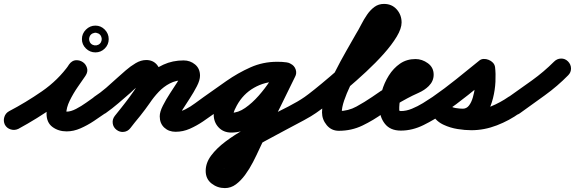

<svg xmlns="http://www.w3.org/2000/svg" viewBox="-70 -614 2941 982"><path d="M-45 24Q-54 5 -48 -15Q-42 -35 -24 -45Q62 -90 144.5 -147Q227 -204 284 -284Q298 -305 318 -306Q338 -307 354 -296Q369 -286 375 -266.5Q381 -247 367 -226Q351 -203 327.5 -169Q304 -135 286.5 -99Q269 -63 269 -33Q269 -33 268 -35Q267 -38 264 -41Q259 -46 261.5 -44.5Q264 -43 271 -43Q292 -43 319 -57Q346 -71 371 -89Q396 -107 412 -118Q412 -118 412 -118Q412 -118 412 -118Q429 -130 449.5 -126.5Q470 -123 482 -106Q494 -89 490.5 -68.5Q487 -48 470 -36Q443 -17 410 5Q377 27 341.5 42.5Q306 58 271 58Q229 58 198.5 35.5Q168 13 168 -33Q168 -76 187 -121Q206 -166 233 -208Q260 -250 283 -284Q297 -304 317.5 -305.5Q338 -307 353 -296Q369 -285 375 -265.5Q381 -246 366 -226Q302 -135 211 -71Q120 -7 24 45Q5 54 -15 48Q-35 42 -45 24ZM413 -446Q402 -444 395 -437Q388 -430 386 -419Q386 -417 386 -415Q386 -413 386 -414Q386 -415 386 -413Q386 -411 386 -409Q388 -398 395 -391Q402 -384 413 -382Q415 -382 417 -382Q419 -382 418 -382Q417 -382 419 -382Q421 -382 423 -382Q434 -384 441 -391Q448 -398 450 -409Q450 -411 450 -413Q450 -415 450 -414Q450 -413 450 -415Q450 -417 450 -419Q448 -430 441 -437Q434 -444 423 -446Q421 -446 419 -446.5Q417 -447 418 -447Q419 -447 417 -446.5Q415 -446 413 -446ZM349 -414Q349 -442 369.5 -462.5Q390 -483 418 -483Q446 -483 466 -462.5Q486 -442 486 -414Q486 -386 466 -366Q446 -346 418 -346Q390 -346 369.5 -366Q349 -386 349 -414Z M399 -48Q388 -65 391.5 -86Q395 -107 412 -119Q444 -140 473 -165Q502 -190 530 -216Q549 -233 573 -254Q597 -275 624 -291Q651 -307 678 -307Q713 -307 733.5 -282Q754 -257 754 -224Q754 -195 736.5 -159Q719 -123 693.5 -86Q668 -49 641.5 -16Q615 17 597 41Q597 41 597 41Q597 41 597 41Q584 58 563.5 60.5Q543 63 526 50Q509 37 506.5 16.5Q504 -4 517 -21Q529 -36 551 -63.5Q573 -91 596.5 -123Q620 -155 636.5 -182.5Q653 -210 653 -224Q653 -224 653 -223Q656 -213 668 -208Q670 -207 675 -206.5Q680 -206 678 -206Q675 -206 664.5 -198Q654 -190 640.5 -178.5Q627 -167 615 -156Q603 -145 598 -140Q567 -113 535.5 -86Q504 -59 470 -35Q453 -24 432 -27.5Q411 -31 399 -48ZM596 41Q583 58 562.5 60.5Q542 63 526 49Q509 36 506.5 15.5Q504 -5 518 -21Q542 -52 566 -82.5Q590 -113 612 -145Q643 -189 681 -225.5Q719 -262 766 -283.5Q813 -305 869 -305Q903 -305 928 -284Q953 -263 953 -227Q953 -204 937 -173Q921 -142 900.5 -110.5Q880 -79 864 -54Q848 -29 848 -19Q848 -19 848 -20Q848 -22 847 -23Q846 -26 844 -29Q838 -39 829 -41Q828 -42 828 -42Q853 -42 878.5 -55Q904 -68 928 -86Q952 -104 972 -118Q989 -130 1009.5 -126.5Q1030 -123 1042 -106Q1054 -89 1050.5 -68.5Q1047 -48 1030 -36Q1001 -15 968.5 7Q936 29 901 44.5Q866 60 828 60Q793 60 770 38.5Q747 17 747 -19Q747 -42 763 -73.5Q779 -105 799.5 -136.5Q820 -168 836 -192.5Q852 -217 852 -227Q852 -229 852 -226Q852 -223 852 -222Q856 -210 866 -206Q868 -204 869 -204Q831 -204 799 -187.5Q767 -171 741.5 -144Q716 -117 696 -87Q673 -54 647.5 -22Q622 10 596 41Q596 41 596 41Q596 41 596 41Z M960 -48Q948 -65 951.5 -85.5Q955 -106 972 -118Q1028 -158 1087.5 -199.5Q1147 -241 1211 -269.5Q1275 -298 1347 -298Q1359 -298 1371 -297.5Q1383 -297 1395 -295Q1395 -295 1395 -295Q1395 -295 1395 -295Q1416 -293 1429 -276.5Q1442 -260 1439 -239Q1437 -218 1420.5 -205Q1404 -192 1383 -195Q1374 -196 1365 -196.5Q1356 -197 1347 -197Q1303 -197 1261 -181.5Q1219 -166 1179.5 -141Q1140 -116 1102.5 -88Q1065 -60 1030 -36Q1013 -24 992.5 -27.5Q972 -31 960 -48ZM1439 -238Q1436 -217 1419.5 -204.5Q1403 -192 1382 -195Q1367 -197 1351 -197Q1285 -197 1229 -165Q1173 -133 1141 -74Q1136 -65 1130 -52Q1124 -39 1124 -28Q1124 -26 1121 -30.5Q1118 -35 1115 -37Q1113 -37 1113 -37Q1148 -37 1184 -62Q1220 -87 1253 -124.5Q1286 -162 1311 -200.5Q1336 -239 1349 -265Q1358 -284 1377.5 -291Q1397 -298 1416 -288Q1435 -279 1442 -259.5Q1449 -240 1439 -221Q1419 -178 1385.5 -129Q1352 -80 1309 -36Q1266 8 1216 36Q1166 64 1113 64Q1073 64 1048 37.5Q1023 11 1023 -28Q1023 -53 1032 -77.5Q1041 -102 1052 -123Q1098 -205 1177.5 -251.5Q1257 -298 1351 -298Q1374 -298 1396 -295Q1417 -292 1429.5 -275.5Q1442 -259 1439 -238ZM1349 -265Q1358 -284 1378 -291Q1398 -298 1416 -288Q1435 -279 1442 -259Q1449 -239 1439 -221Q1401 -143 1363 -66Q1325 11 1286 88Q1286 88 1286 89Q1285 90 1285 90Q1272 114 1257 147Q1242 180 1224 215Q1206 250 1184 280Q1162 310 1136.5 329Q1111 348 1080 348Q1042 348 1012 324.5Q982 301 982 260Q982 219 1010 181.5Q1038 144 1084 109.5Q1130 75 1186 44Q1242 13 1299 -15.5Q1356 -44 1405.5 -69.5Q1455 -95 1488 -118Q1505 -130 1525.5 -126.5Q1546 -123 1558 -106Q1570 -89 1566.5 -68.5Q1563 -48 1546 -36Q1525 -21 1483.5 1.5Q1442 24 1389.5 51.5Q1337 79 1283.5 108.5Q1230 138 1184.5 166Q1139 194 1111 218.5Q1083 243 1083 260Q1083 262 1082.5 258.5Q1082 255 1081 253Q1078 246 1075.5 246.5Q1073 247 1080 247Q1085 247 1096 230Q1107 213 1121 187Q1135 161 1150 132.5Q1165 104 1177.5 79.5Q1190 55 1197 42Q1197 42 1196 43Q1196 44 1196 44Q1234 -34 1272.5 -111Q1311 -188 1349 -265Q1349 -265 1349 -265Q1349 -265 1349 -265Z M1546 -36Q1529 -24 1508.5 -27.5Q1488 -31 1476 -48Q1464 -65 1467.5 -85.5Q1471 -106 1488 -118Q1504 -129 1539 -157Q1574 -185 1618.5 -223Q1663 -261 1709 -302.5Q1755 -344 1794.5 -383Q1834 -422 1858.5 -453Q1883 -484 1883 -499Q1883 -504 1884.5 -500Q1886 -496 1890 -494Q1891 -493 1893 -493Q1895 -493 1894 -493Q1892 -493 1895.5 -493Q1899 -493 1900 -494Q1903 -496 1898.5 -491Q1894 -486 1893 -484Q1878 -462 1865 -438Q1852 -414 1839 -391Q1825 -367 1805 -332.5Q1785 -298 1763 -257.5Q1741 -217 1721.5 -176Q1702 -135 1690 -99.5Q1678 -64 1678 -39Q1678 -40 1675 -43Q1672 -45 1667 -46Q1665 -46 1664 -46Q1663 -46 1663 -46Q1711 -46 1753 -69Q1795 -92 1833 -118Q1850 -130 1870.5 -126.5Q1891 -123 1903 -106Q1915 -89 1911.5 -68.5Q1908 -48 1891 -36Q1840 1 1784 28Q1728 55 1663 55Q1625 55 1601 26Q1577 -3 1577 -39Q1577 -80 1595.5 -134Q1614 -188 1642.5 -244.5Q1671 -301 1700.5 -352.5Q1730 -404 1751 -441Q1764 -462 1777.5 -488.5Q1791 -515 1807.5 -539Q1824 -563 1845 -578.5Q1866 -594 1894 -594Q1934 -594 1959 -566Q1984 -538 1984 -499Q1984 -468 1959 -426.5Q1934 -385 1893 -339Q1852 -293 1802.5 -247Q1753 -201 1704 -159.5Q1655 -118 1613 -85.5Q1571 -53 1546 -36Q1546 -36 1546 -36Q1546 -36 1546 -36Z M1891 -36Q1874 -24 1853.5 -27.5Q1833 -31 1821 -48Q1809 -65 1812.5 -85.5Q1816 -106 1833 -118Q1876 -149 1921 -175Q1966 -201 2013 -225Q2023 -229 2033.5 -234Q2044 -239 2052 -246Q2054 -247 2051 -243.5Q2048 -240 2047 -237Q2047 -236 2047 -233.5Q2047 -231 2047 -232Q2047 -232 2047 -230Q2047 -228 2047 -224Q2049 -216 2055 -212Q2057 -210 2057 -210Q2057 -210 2055 -210Q2034 -210 2018.5 -194Q2003 -178 1992.5 -154Q1982 -130 1977 -106Q1972 -82 1972 -66Q1972 -55 1972 -50.5Q1972 -46 1980 -46Q2008 -46 2037 -58Q2066 -70 2093 -86.5Q2120 -103 2142 -118Q2159 -130 2179.5 -126.5Q2200 -123 2212 -106Q2224 -89 2220.5 -68.5Q2217 -48 2200 -36Q2154 -3 2096.5 25.5Q2039 54 1980 54Q1926 54 1898.5 19Q1871 -16 1871 -66Q1871 -105 1883 -147.5Q1895 -190 1918.5 -227.5Q1942 -265 1976 -288.5Q2010 -312 2055 -312Q2089 -312 2118.5 -290.5Q2148 -269 2148 -232Q2148 -199 2123 -174Q2102 -153 2070.5 -139Q2039 -125 2013 -111Q1981 -94 1950.5 -75Q1920 -56 1891 -36Q1891 -36 1891 -36Q1891 -36 1891 -36Z M2200 -36Q2183 -24 2162 -27.5Q2141 -31 2130 -48Q2118 -65 2121.5 -86Q2125 -107 2142 -118Q2204 -161 2263 -208.5Q2322 -256 2380 -303Q2390 -312 2403.5 -312.5Q2417 -313 2429 -308Q2442 -303 2451 -293.5Q2460 -284 2462 -271Q2466 -238 2464 -196Q2462 -154 2451.5 -112Q2441 -70 2421.5 -35Q2402 0 2371 21.5Q2340 43 2297 43Q2255 43 2213 29.5Q2171 16 2146 -20Q2131 -41 2136.5 -60Q2142 -79 2158 -90Q2173 -101 2193.5 -100Q2214 -99 2228 -78Q2237 -66 2259 -59.5Q2281 -53 2304.5 -51Q2328 -49 2341 -49Q2391 -49 2440.5 -69.5Q2490 -90 2530 -118Q2530 -118 2530 -118Q2530 -118 2530 -118Q2547 -130 2567.5 -126.5Q2588 -123 2600 -106Q2612 -89 2608.5 -68.5Q2605 -48 2588 -36Q2536 2 2471.5 27Q2407 52 2341 52Q2308 52 2270.5 46Q2233 40 2199.5 24.5Q2166 9 2146 -20Q2131 -41 2136.5 -60Q2142 -79 2158 -90Q2173 -101 2193.5 -100Q2214 -99 2228 -78Q2238 -65 2260 -61.5Q2282 -58 2297 -58Q2316 -58 2328.5 -74Q2341 -90 2348.5 -116Q2356 -142 2359.5 -170Q2363 -198 2363 -222Q2363 -246 2362 -258Q2360 -271 2376.5 -270.5Q2393 -270 2411 -263Q2430 -256 2442 -245Q2454 -234 2444 -225Q2385 -177 2324 -128Q2263 -79 2200 -36Q2200 -36 2200 -36Q2200 -36 2200 -36Z M2518 -46Q2506 -63 2509.5 -84Q2513 -105 2530 -117Q2590 -159 2651 -203Q2712 -247 2764 -299Q2764 -299 2764 -299Q2764 -299 2764 -299Q2779 -314 2799.5 -314.5Q2820 -315 2835 -300Q2850 -285 2850.5 -264.5Q2851 -244 2836 -229Q2781 -173 2716.5 -126.5Q2652 -80 2588 -34Q2571 -22 2550.5 -25.5Q2530 -29 2518 -46Z"/></svg>

Font: FRB American Cursive Ultra
Style: Bold Italic
Weight: 1000
Italic angle: -25°
Version: Version 2.0;Modular Font Editor K font №1